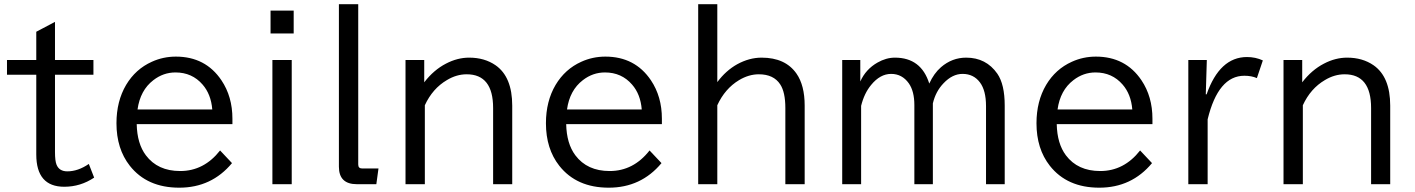

<svg xmlns="http://www.w3.org/2000/svg" viewBox="-20 -850 6721 912"><path d="M241.2 -746.1V-564.9H423.8V-495.1H241.2V-127.9Q241.2 -85.9 248.5 -67.9Q261.2 -36.1 299.8 -36.1Q350.6 -36.1 401.9 -71.3L427.2 -6.3Q362.3 37.1 285.2 37.1Q152.3 37.1 152.3 -116.2V-495.1H13.2V-564.9H152.3V-699.2Z M1084 -260.3H629.4Q631.3 -167.5 672.9 -112.3Q729 -37.6 835.9 -37.6Q948.7 -37.6 1025.4 -135.3L1082 -75.2Q984.9 41.5 831.5 41.5Q678.7 41.5 596.7 -62.5Q533.2 -143.1 533.2 -264.6Q533.2 -369.1 579.1 -446.8Q624 -522 701.2 -556.6Q754.9 -581.1 815.4 -581.1Q956.1 -581.1 1031.7 -468.8Q1084 -391.1 1084 -286.1ZM988.3 -330.1Q982.4 -402.3 942.4 -448.2Q892.6 -505.9 813.5 -505.9Q755.9 -505.9 708.5 -469.2Q646 -421.4 633.3 -330.1Z M1265.1 -799.8H1375V-690.9H1265.1ZM1273.9 -564.9H1365.7V24.9H1273.9Z M1589.8 -830.1H1681.6V-68.8Q1681.6 -49.8 1699.7 -49.8H1777.8L1767.6 24.9H1674.8Q1589.8 24.9 1589.8 -58.1Z M1995.1 -564.9V-459Q2040 -517.6 2098.6 -547.9Q2152.8 -576.2 2208.5 -576.2Q2281.7 -576.2 2334 -540Q2413.1 -484.9 2413.1 -348.1V24.9H2322.3V-336.9Q2322.3 -497.1 2196.8 -497.1Q2148.4 -497.1 2103 -469.7Q2034.7 -429.7 1998 -350.1V24.9H1906.2V-564.9Z M3124 -260.3H2669.4Q2671.4 -167.5 2712.9 -112.3Q2769 -37.6 2876 -37.6Q2988.8 -37.6 3065.4 -135.3L3122.1 -75.2Q3024.9 41.5 2871.6 41.5Q2718.8 41.5 2636.7 -62.5Q2573.2 -143.1 2573.2 -264.6Q2573.2 -369.1 2619.1 -446.8Q2664.1 -522 2741.2 -556.6Q2794.9 -581.1 2855.5 -581.1Q2996.1 -581.1 3071.8 -468.8Q3124 -391.1 3124 -286.1ZM3028.3 -330.1Q3022.5 -402.3 2982.4 -448.2Q2932.6 -505.9 2853.5 -505.9Q2795.9 -505.9 2748.5 -469.2Q2686 -421.4 2673.3 -330.1Z M3296.4 -830.1H3387.2V-460Q3427.7 -514.6 3481.9 -544.9Q3539.1 -576.2 3597.7 -576.2Q3710.4 -576.2 3763.2 -500.5Q3802.2 -444.8 3802.2 -348.1V24.9H3710.4V-336.9Q3710.4 -412.1 3686 -449.2Q3654.8 -497.1 3584.5 -497.1Q3536.6 -497.1 3490.2 -469.2Q3423.3 -428.7 3387.2 -350.1V24.9H3296.4Z M4066.4 -564.9V-462.9Q4092.3 -521 4147.9 -552.7Q4189 -576.2 4231 -576.2Q4355.5 -576.2 4394 -453.1Q4416 -501.5 4449.7 -530.8Q4502.4 -576.2 4569.3 -576.2Q4664.1 -576.2 4717.3 -500Q4752.4 -449.2 4752.4 -348.1V24.9H4663.6V-346.2Q4663.6 -419.9 4634.8 -458.5Q4604.5 -499 4552.2 -499Q4503.9 -499 4461.9 -454.6Q4424.3 -415.5 4411.1 -358.9V24.9H4323.2V-351.1Q4323.2 -416.5 4296.9 -454.1Q4265.1 -499 4212.9 -499Q4160.6 -499 4117.7 -446.3Q4085 -406.7 4070.3 -347.2V24.9H3980.5V-564.9Z M5454.1 -260.3H4999.5Q5001.5 -167.5 5043 -112.3Q5099.1 -37.6 5206.1 -37.6Q5318.8 -37.6 5395.5 -135.3L5452.1 -75.2Q5355 41.5 5201.7 41.5Q5048.8 41.5 4966.8 -62.5Q4903.3 -143.1 4903.3 -264.6Q4903.3 -369.1 4949.2 -446.8Q4994.1 -522 5071.3 -556.6Q5125 -581.1 5185.5 -581.1Q5326.2 -581.1 5401.9 -468.8Q5454.1 -391.1 5454.1 -286.1ZM5358.4 -330.1Q5352.5 -402.3 5312.5 -448.2Q5262.7 -505.9 5183.6 -505.9Q5126 -505.9 5078.6 -469.2Q5016.1 -421.4 5003.4 -330.1Z M5707.5 -401.9H5711.4Q5773.4 -579.1 5903.3 -579.1Q5943.8 -579.1 5978.5 -563L5950.2 -479Q5924.8 -490.2 5890.6 -490.2Q5766.6 -490.2 5716.3 -283.2V24.9H5624.5V-564.9H5712.4Z M6165.5 -564.9V-459Q6210.4 -517.6 6269 -547.9Q6323.2 -576.2 6378.9 -576.2Q6452.1 -576.2 6504.4 -540Q6583.5 -484.9 6583.5 -348.1V24.9H6492.7V-336.9Q6492.7 -497.1 6367.2 -497.1Q6318.8 -497.1 6273.4 -469.7Q6205.1 -429.7 6168.5 -350.1V24.9H6076.7V-564.9Z"/></svg>

Font: FORM UDPGothic
Style: Regular
Weight: 400
Foundry: Pronama LLC
Version: Version 1.05101